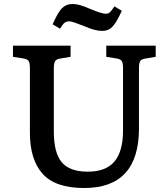

<svg xmlns="http://www.w3.org/2000/svg" viewBox="-20 -929 842 963"><path d="M402 14Q258 14 194 -57Q130 -128 130 -263V-588Q130 -613 123.5 -623Q117 -633 96 -636L45 -644V-700H334V-644L280 -635Q262 -632 256 -621.5Q250 -611 250 -585V-268Q250 -163 289.5 -115.5Q329 -68 420 -68Q512 -68 554.5 -119.5Q597 -171 597 -273V-588Q597 -613 590.5 -623Q584 -633 563 -636L513 -644V-700H761V-644L708 -635Q689 -632 683 -622Q677 -612 677 -584V-285Q677 14 402 14ZM494 -774Q474 -774 453 -779.5Q432 -785 402 -798Q373 -809 355 -815.5Q337 -822 327 -822Q313 -822 303.5 -814.5Q294 -807 281 -785L244 -807Q270 -867 291 -888Q312 -909 344 -909Q361 -909 381 -903.5Q401 -898 433 -884Q491 -860 510 -860Q522 -860 530.5 -867Q539 -874 554 -897L591 -875Q565 -817 544.5 -795.5Q524 -774 494 -774Z"/></svg>

Font: Literata Medium
Style: Regular
Weight: 500
Designer: Latin by Veronika Burian and Jose Scaglione. Greek by Irene Vlachou. Cyrillic by Vera Evstafieva.
Foundry: TypeTogether
Version: Version 3.103; ttfautohint (v1.8.4.7-5d5b);gftools[0.9.29]